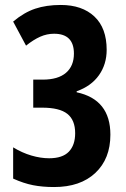

<svg xmlns="http://www.w3.org/2000/svg" viewBox="-20 -744 509 774"><path d="M410 -543Q410 -485 379 -441Q348 -397 289 -376V-372Q425 -343 425 -201Q425 -104 364.5 -47Q304 10 198 10Q151 10 113 2.5Q75 -5 33 -24V-150Q69 -128 106.5 -117Q144 -106 178 -106Q232 -106 257.5 -132.5Q283 -159 283 -207Q283 -260 251.5 -285Q220 -310 150 -310H114V-423H152Q214 -423 246 -450.5Q278 -478 278 -528Q278 -608 198 -608Q169 -608 142 -596Q115 -584 85 -560L33 -657Q77 -694 122 -709Q167 -724 225 -724Q311 -724 360.5 -677.5Q410 -631 410 -543Z"/></svg>

Font: Noto Sans Lao ExtraCondensed
Style: Bold
Weight: 700
Width: 2
Designer: Monotype Design Team
Foundry: Monotype Imaging Inc.
Version: Version 2.003; ttfautohint (v1.8.4.7-5d5b)